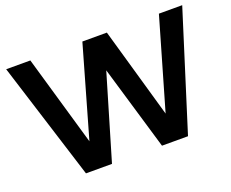

<svg xmlns="http://www.w3.org/2000/svg" viewBox="-113 -882 1285 1068"><g transform="rotate(-20 530.0 -348.0)"><path d="M1051 -696 832 0H678L530 -500L382 0H228L9 -696H152L307 -161L460 -696H605L758 -161L913 -696Z"/></g></svg>

Font: AmikoBold
Style: Bold
Weight: 700
Designer: Pablo Impallari, Rodrigo Fuenzalida, Andres Torresi
Foundry: Impallari Type
Version: Version 1.000; ttfautohint (v1.3)